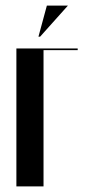

<svg xmlns="http://www.w3.org/2000/svg" viewBox="-20 -669 308 689"><path d="M38.8 0H136.2V-489H258.8V-495H38.8ZM124 -537.5 223.8 -649H148.2L118 -537.5Z"/></svg>

Font: Moniqa Black
Style: Regular
Weight: 900
Designer: Rajesh Rajput
Foundry: Rajesh Rajput
Version: Version 1.000